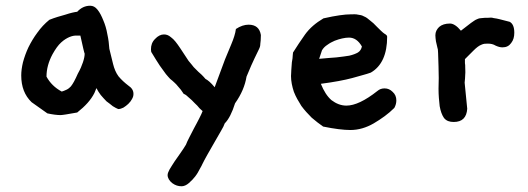

<svg xmlns="http://www.w3.org/2000/svg" viewBox="-20 -416 1839 669"><path d="M427 -118C439 -110 445 -101 445 -89C445 -83 444 -78 440 -71C437 -65 433 -60 427 -54C422 -49 416 -45 410 -41C404 -38 398 -36 392 -36C387 -38 381 -41 373 -46C366 -52 359 -57 351 -63C344 -70 338 -77 331 -85C325 -93 320 -101 316 -109L309 -92C297 -68 277 -46 249 -24C216 -18 197 -15 191 -15C179 -15 163 -17 145 -21L90 -60C66 -83 54 -114 54 -153C54 -167 56 -182 60 -199C65 -217 71 -234 79 -251C88 -269 98 -286 110 -302C122 -319 136 -334 152 -347C172 -355 190 -360 208 -365C226 -371 240 -374 249 -375C262 -389 277 -396 294 -396C304 -396 312 -392 320 -382C328 -372 334 -360 340 -345C346 -331 351 -315 354 -297C358 -279 360 -262 361 -246L374 -193C378 -177 384 -162 393 -150C403 -138 414 -128 427 -118ZM275 -229C274 -230 269 -251 260 -292H245C239 -292 232 -291 222 -287C213 -283 204 -278 193 -268C183 -259 173 -245 163 -227C149 -201 142 -175 142 -149C154 -127 171 -110 195 -97C203 -99 208 -102 213 -104C219 -107 223 -111 227 -115C231 -120 234 -125 238 -132C242 -140 247 -149 251 -159C260 -175 265 -187 269 -199C273 -211 275 -221 275 -229Z M889 -294C889 -280 888 -269 887 -263C887 -257 886 -252 882 -244C879 -237 874 -227 867 -213C861 -200 851 -179 839 -149C834 -118 821 -87 799 -56C789 -24 777 0 763 14C761 20 757 29 749 42C742 54 735 67 726 82L702 124C694 138 689 148 685 156C684 159 681 164 676 173C672 181 667 190 660 199C654 207 647 214 638 222C630 229 621 233 613 233C601 233 591 230 580 222C570 214 564 204 564 194C564 188 567 182 571 174C576 165 582 157 588 147L609 117C617 106 623 96 628 88C630 82 634 74 639 64C645 53 650 43 656 31C663 19 668 8 674 -3C680 -15 684 -23 686 -29C684 -31 681 -33 675 -39C670 -45 665 -51 658 -57C652 -64 645 -70 638 -76C632 -82 626 -87 620 -89C613 -100 607 -108 601 -114C596 -120 592 -125 587 -129C583 -133 578 -137 573 -141C569 -145 564 -151 558 -158C552 -166 546 -175 537 -187C529 -199 519 -215 507 -235C507 -237 506 -240 506 -244C506 -258 510 -270 520 -280C530 -291 541 -296 551 -296C559 -296 567 -294 576 -286C586 -279 596 -266 608 -248C621 -228 630 -214 637 -204C645 -195 650 -188 655 -182L671 -166C677 -161 686 -153 696 -141C704 -137 715 -128 728 -112L764 -209C772 -227 778 -244 786 -262C794 -281 800 -299 802 -315C817 -325 832 -330 846 -330C871 -330 885 -318 889 -294Z M1354 -40C1333 -19 1309 -2 1282 14C1256 29 1229 37 1201 37C1177 37 1145 33 1106 25C1093 16 1080 6 1066 -6C1053 -19 1041 -32 1030 -47C1020 -63 1011 -78 1004 -96C998 -114 994 -133 994 -151C994 -157 995 -163 995 -172C996 -182 996 -190 997 -199C999 -209 1000 -217 1000 -223C1001 -230 1001 -233 1001 -233C1015 -255 1028 -275 1043 -296C1059 -318 1080 -336 1107 -352C1151 -362 1182 -366 1201 -366C1211 -366 1220 -367 1227 -365C1235 -364 1241 -363 1248 -359C1256 -356 1262 -351 1269 -345C1277 -339 1285 -332 1294 -322C1305 -311 1313 -303 1319 -299C1326 -295 1329 -292 1329 -288C1329 -227 1310 -185 1272 -163C1256 -157 1234 -152 1207 -144C1181 -137 1144 -130 1098 -124C1108 -99 1120 -80 1135 -67C1151 -55 1168 -48 1187 -48C1216 -48 1252 -65 1295 -99C1302 -105 1310 -108 1320 -108C1331 -108 1340 -104 1348 -96C1357 -88 1361 -78 1361 -66C1361 -58 1359 -49 1354 -40ZM1241 -254C1229 -275 1214 -285 1196 -285C1189 -285 1181 -284 1172 -282C1164 -280 1156 -278 1146 -274C1137 -270 1129 -266 1121 -260C1113 -255 1107 -249 1102 -241L1092 -211C1115 -213 1135 -215 1152 -216C1170 -218 1185 -220 1197 -222C1210 -225 1220 -229 1227 -233C1235 -238 1239 -245 1241 -254Z M1756 -340C1767 -334 1772 -321 1772 -302C1772 -288 1769 -276 1761 -266C1754 -256 1744 -251 1731 -251C1723 -251 1716 -253 1707 -257C1699 -262 1690 -264 1680 -264C1672 -264 1665 -264 1657 -260C1649 -257 1640 -250 1630 -240L1600 -210V-196C1601 -192 1601 -187 1601 -181C1601 -173 1602 -165 1601 -156C1601 -148 1600 -138 1599 -128L1608 -37C1606 -7 1591 9 1561 9C1546 9 1535 5 1527 -5C1520 -15 1515 -29 1512 -46C1510 -64 1508 -84 1508 -107C1509 -131 1509 -156 1508 -184C1507 -226 1506 -247 1505 -247V-246C1503 -256 1501 -264 1499 -272C1498 -280 1497 -287 1497 -293C1497 -305 1502 -314 1510 -322C1519 -330 1532 -334 1548 -334C1559 -334 1572 -326 1586 -309C1602 -321 1613 -330 1621 -336C1630 -342 1636 -347 1642 -349C1648 -352 1654 -353 1659 -353C1665 -354 1672 -354 1680 -354C1688 -355 1694 -355 1700 -353C1707 -352 1714 -351 1721 -349Z"/></svg>

Font: Gaegu
Style: Bold
Weight: 700
Designer: JIKJI
Foundry: JIKJI
Version: Version 1.00